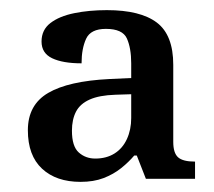

<svg xmlns="http://www.w3.org/2000/svg" viewBox="-20 -739 422 379"><path d="M139 -380Q91 -380 63 -406Q35 -432 35 -482Q35 -532 75 -555.5Q115 -579 196 -583L239 -585V-614Q239 -644 230.5 -663Q222 -682 189 -682Q159 -682 150 -662.5Q141 -643 141 -614Q104 -614 83 -624Q62 -634 62 -657Q62 -680 79.5 -693.5Q97 -707 126.5 -713Q156 -719 191 -719Q257 -719 289.5 -694.5Q322 -670 322 -611V-459Q322 -437 331.5 -428.5Q341 -420 365 -420V-386H268L250 -432H245Q234 -419 219 -407Q204 -395 184.5 -387.5Q165 -380 139 -380ZM168 -426Q190 -426 206 -436Q222 -446 230.5 -464.5Q239 -483 239 -506V-553L208 -552Q176 -551 157 -542.5Q138 -534 130 -518.5Q122 -503 122 -481Q122 -450 135.5 -438Q149 -426 168 -426Z"/></svg>

Font: Noto Serif Tamil
Style: Italic
Weight: 400
Italic angle: -12°
Designer: Indian Type Foundry, Tom Grace, and the Monotype Design Team
Foundry: Monotype Imaging Inc.
Version: Version 2.003